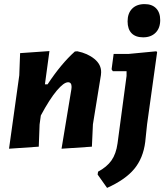

<svg xmlns="http://www.w3.org/2000/svg" viewBox="-20 -721 814 936"><path d="M685 -701Q721 -701 741 -680.5Q761 -660 761 -623Q761 -584 738.5 -561.5Q716 -539 678 -539Q641 -539 621.5 -559Q602 -579 602 -617Q602 -656 624 -678.5Q646 -701 685 -701ZM24 4 74 -354 78 -462 221 -472 199 -310H212Q278 -410 345 -470L357 -471Q407 -461 440.5 -433.5Q474 -406 473 -368L472 -355L433 -115L428 -6L280 4L328 -286L329 -297Q329 -320 312 -320Q291 -320 256.5 -279Q222 -238 179 -158L173 -114L169 -6ZM742 -471 746 -467 697 -115 688 -29Q678 50 634.5 102.5Q591 155 502 195L456 130L458 116Q501 93 523.5 61Q546 29 553 -22L597 -351V-374H530L524 -383L534 -458H606Z"/></svg>

Font: Alegreya Sans ExtraBold
Style: Italic
Weight: 800
Italic angle: -7°
Designer: Juan Pablo del Peral
Foundry: Huerta Tipografica
Version: Version 2.007